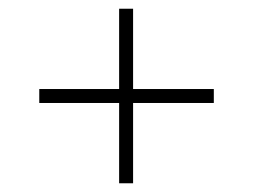

<svg xmlns="http://www.w3.org/2000/svg" viewBox="-20 -473 580 440"><path d="M253 -53V-237H70V-269H253V-453H285V-269H470V-237H285V-53Z"/></svg>

Font: Saira Thin
Style: Regular
Weight: 100
Designer: Hector Gatti with collaboration of the Omnibus-Type team
Foundry: Omnibus-Type
Version: Version 1.101